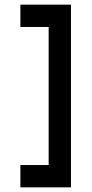

<svg xmlns="http://www.w3.org/2000/svg" viewBox="-20 -766 397 826"><path d="M285.3 -746H67.7V-650H189.3V-56H67.7V40H285.3Z"/></svg>

Font: Lineal Thin
Style: Regular
Weight: 200
Designer: Created by Frank Adebiaye with contributions from Anton Moglia & Ariel Martín Pérez
Created by Frank ADEBIAYE with FontF
Foundry: Velvetyne Type Foundry
Version: Version 2.000;Glyphs 3.2 (3227)